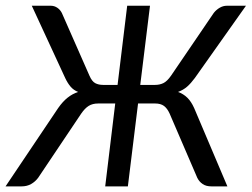

<svg xmlns="http://www.w3.org/2000/svg" viewBox="-26 -662 894 682"><path d="M154.3 -641.6Q167 -641.6 177.5 -634.5Q188 -627.4 193.8 -615.7L292 -392.6Q300.8 -372.6 312.5 -366.5Q324.2 -360.4 340.3 -360.4H391.6L425.8 -641.6H506.8L472.2 -360.4H524.9Q541 -360.4 554.2 -366.7Q567.4 -373 581.5 -393.1L733.4 -616.2Q742.2 -627.4 754.4 -634.5Q766.6 -641.6 779.8 -641.6H847.7L666 -384.8Q652.3 -366.2 638.7 -354.2Q625 -342.3 606.4 -335.4Q625.5 -328.6 639.4 -314.9Q653.3 -301.3 663.6 -278.3L781.7 0H724.6Q706.1 0 693.8 -8.3Q681.6 -16.6 674.8 -30.3L576.2 -259.3Q567.9 -277.3 556.2 -285.9Q544.4 -294.4 525.4 -294.4H464.4L428.2 0H347.7L383.3 -294.4H322.8Q302.7 -294.4 289.1 -285.9Q275.4 -277.3 262.7 -258.8L109.4 -30.3Q99.1 -16.6 84.5 -8.3Q69.8 0 50.8 0H-6.3L180.7 -278.3Q196.8 -301.3 213.9 -314.9Q231 -328.6 251.5 -335.4Q235.4 -341.8 224.9 -354Q214.4 -366.2 205.6 -384.8L86.9 -641.6Z"/></svg>

Font: Carlito
Style: Italic
Weight: 400
Italic angle: -7°
Designer: Lukasz Dziedzic
Foundry: tyPoland Lukasz Dziedzic
Version: Version 1.104